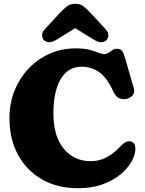

<svg xmlns="http://www.w3.org/2000/svg" viewBox="-20 -976 766 1016"><path d="M696.5 -189Q696.5 -157 676 -120.8Q655.5 -84.5 616.8 -52.5Q578 -20.5 521.5 -0.2Q465 20 393 20Q283 20 201.5 -27Q120 -74 75 -157.5Q30 -241 30 -351Q30 -429 57 -496.2Q84 -563.5 132 -613.8Q180 -664 243.2 -692Q306.5 -720 379 -720Q426.5 -720 454.2 -712.5Q482 -705 499.2 -697.5Q516.5 -690 531.5 -690Q545 -690 555.2 -697Q565.5 -704 575.2 -711Q585 -718 596.5 -718Q618 -718 626.2 -706.5Q634.5 -695 642 -668.5L688 -509.5Q694.5 -487 681.8 -471.5Q669 -456 646 -452Q627 -449 609.8 -456.8Q592.5 -464.5 581.5 -488Q545 -568 503 -595.5Q461 -623 412 -623Q362 -623 328.8 -592Q295.5 -561 279 -505.8Q262.5 -450.5 262.5 -378.5Q262.5 -254.5 317.5 -188.8Q372.5 -123 461 -123Q504.5 -123 543.2 -143.2Q582 -163.5 617.5 -201.5Q637 -222 650.2 -226.5Q663.5 -231 675 -226.5Q696.5 -219 696.5 -189ZM542.5 -763Q518 -740.5 476 -766.5L378 -827L280 -766.5Q238 -740.5 213.5 -763Q204 -771.5 202.8 -788Q201.5 -804.5 218 -822.5L294 -904.5Q315.5 -927.5 333 -941.8Q350.5 -956 378 -956Q405.5 -956 423 -941.8Q440.5 -927.5 462 -904.5L538 -822.5Q554.5 -804.5 553.2 -788Q552 -771.5 542.5 -763Z"/></svg>

Font: Fraunces 9pt SuperSoft Black
Style: Regular
Weight: 900
Version: Version 1.000;[b76b70a41]